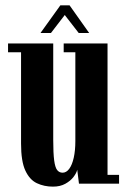

<svg xmlns="http://www.w3.org/2000/svg" viewBox="-20 -685 474 716"><path d="M177.5 11Q144.5 11 117.5 -1.8Q90.5 -14.5 74.5 -49Q58.5 -83.5 58.5 -149.5V-490H10V-523H178.5V-163Q178.5 -113.5 182 -87Q185.5 -60.5 193.2 -50.8Q201 -41 213.5 -41Q227.5 -41 238.2 -55.5Q249 -70 255 -96.8Q261 -123.5 261 -159V-490H217.5V-523H381V-33H424V0H274.5L268 -52Q265.5 -40 254.2 -25.2Q243 -10.5 223.8 0.2Q204.5 11 177.5 11ZM131 -562 205 -665H239.5L312.5 -562H273.5L221.5 -629L170 -562Z"/></svg>

Font: Imbue 24pt
Style: Bold
Weight: 700
Designer: Tyler Finck
Foundry: Etcetera Type Company
Version: Version 1.102